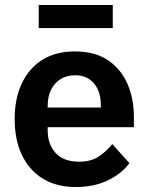

<svg xmlns="http://www.w3.org/2000/svg" viewBox="-20 -741 598 773"><path d="M285 12Q208 12 153 -21.5Q98 -55 68.5 -116.5Q39 -178 39 -262Q39 -344 68 -405.5Q97 -467 151 -500.5Q205 -534 281 -534Q363 -534 415.5 -498Q468 -462 493.5 -402.5Q519 -343 519 -271V-229H172V-216Q172 -160 204 -125Q236 -90 299 -90Q346 -90 377 -110.5Q408 -131 432 -161L501 -84Q469 -41 413.5 -14.5Q358 12 285 12ZM283 -438Q249 -438 224 -422.5Q199 -407 185.5 -379.5Q172 -352 172 -316V-308H386V-317Q386 -354 374 -380.5Q362 -407 339 -422.5Q316 -438 283 -438ZM136 -628V-721H434V-628Z"/></svg>

Font: IBM Plex Sans SemiBold
Style: Regular
Weight: 600
Designer: Mike Abbink, Paul van der Laan, Pieter van Rosmalen
Foundry: Bold Monday
Version: Version 3.201